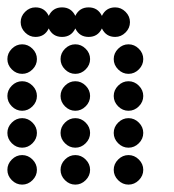

<svg xmlns="http://www.w3.org/2000/svg" viewBox="-20 -500 472 520"><path d="M300 -12Q288 -24 288 -40Q288 -56 300 -68Q312 -80 328 -80Q344 -80 356 -68Q368 -56 368 -40Q368 -24 356 -12Q344 0 328 0Q312 0 300 -12ZM156 -12Q144 -24 144 -40Q144 -56 156 -68Q168 -80 184 -80Q200 -80 212 -68Q224 -56 224 -40Q224 -24 212 -12Q200 0 184 0Q168 0 156 -12ZM12 -12Q0 -24 0 -40Q0 -56 12 -68Q24 -80 40 -80Q56 -80 68 -68Q80 -56 80 -40Q80 -24 68 -12Q56 0 40 0Q24 0 12 -12ZM300 -112Q288 -124 288 -140Q288 -156 300 -168Q312 -180 328 -180Q344 -180 356 -168Q368 -156 368 -140Q368 -124 356 -112Q344 -100 328 -100Q312 -100 300 -112ZM156 -112Q144 -124 144 -140Q144 -156 156 -168Q168 -180 184 -180Q200 -180 212 -168Q224 -156 224 -140Q224 -124 212 -112Q200 -100 184 -100Q168 -100 156 -112ZM12 -112Q0 -124 0 -140Q0 -156 12 -168Q24 -180 40 -180Q56 -180 68 -168Q80 -156 80 -140Q80 -124 68 -112Q56 -100 40 -100Q24 -100 12 -112ZM300 -212Q288 -224 288 -240Q288 -256 300 -268Q312 -280 328 -280Q344 -280 356 -268Q368 -256 368 -240Q368 -224 356 -212Q344 -200 328 -200Q312 -200 300 -212ZM156 -212Q144 -224 144 -240Q144 -256 156 -268Q168 -280 184 -280Q200 -280 212 -268Q224 -256 224 -240Q224 -224 212 -212Q200 -200 184 -200Q168 -200 156 -212ZM12 -212Q0 -224 0 -240Q0 -256 12 -268Q24 -280 40 -280Q56 -280 68 -268Q80 -256 80 -240Q80 -224 68 -212Q56 -200 40 -200Q24 -200 12 -212ZM300 -312Q288 -324 288 -340Q288 -356 300 -368Q312 -380 328 -380Q344 -380 356 -368Q368 -356 368 -340Q368 -324 356 -312Q344 -300 328 -300Q312 -300 300 -312ZM156 -312Q144 -324 144 -340Q144 -356 156 -368Q168 -380 184 -380Q200 -380 212 -368Q224 -356 224 -340Q224 -324 212 -312Q200 -300 184 -300Q168 -300 156 -312ZM12 -312Q0 -324 0 -340Q0 -356 12 -368Q24 -380 40 -380Q56 -380 68 -368Q80 -356 80 -340Q80 -324 68 -312Q56 -300 40 -300Q24 -300 12 -312ZM76 -480Q101 -480 112 -457Q123 -480 148 -480Q173 -480 184 -457Q195 -480 220 -480Q245 -480 256 -457Q267 -480 292 -480Q308 -480 320 -468Q332 -456 332 -440Q332 -424 320 -412Q308 -400 292 -400Q267 -400 256 -423Q245 -400 220 -400Q195 -400 184 -423Q173 -400 148 -400Q123 -400 112 -423Q101 -400 76 -400Q60 -400 48 -412Q36 -424 36 -440Q36 -456 48 -468Q60 -480 76 -480Z"/></svg>

Font: Dotrice Condensed
Style: Regular
Weight: 400
Width: 2
Monospace: yes
Designer: Paul Flo Williams
Foundry: His Deeds Are Dust
Version: Version 1.001